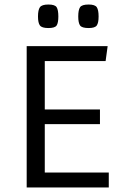

<svg xmlns="http://www.w3.org/2000/svg" viewBox="-20 -829 554 849"><path d="M178 -280V-66H461V0H98V-625H456L447 -559H178V-345H422V-280ZM372 -705Q342 -705 334 -716.5Q326 -728 326 -756Q326 -785 334 -797Q342 -809 372 -809Q400 -809 408 -797Q416 -785 416 -756Q416 -728 408 -716.5Q400 -705 372 -705ZM194 -705Q165 -705 156.5 -716.5Q148 -728 148 -756Q148 -785 156.5 -797Q165 -809 194 -809Q223 -809 230.5 -797Q238 -785 238 -756Q238 -728 230.5 -716.5Q223 -705 194 -705Z"/></svg>

Font: Changa ExtraLight Light
Style: Regular
Weight: 300
Version: Version 3.002; ttfautohint (v1.8.2)